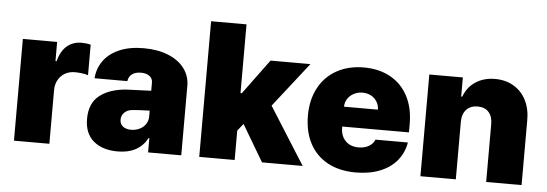

<svg xmlns="http://www.w3.org/2000/svg" viewBox="-48 -847 2838 997"><g transform="rotate(5 1371.5 -348.5)"><path d="M49.8 -530.3H228.5V-430.7H234.4Q248.5 -484.4 279.8 -510.7Q311 -537.1 355.5 -537.1Q381.3 -537.1 403.3 -531.2V-372.1Q390.6 -377 370.6 -379.4Q350.6 -381.8 334 -381.8Q305.2 -381.8 282.7 -368.9Q260.3 -356 247.3 -332.8Q234.4 -309.6 234.4 -279.3V0H49.8Z M613.3 -315.4 737.3 -320.3V-363.3Q737.3 -384.8 720.7 -397Q704.1 -409.2 676.8 -409.2Q647.9 -409.2 630.4 -396.5Q612.8 -383.8 609.4 -359.4H438.5Q441.9 -409.2 470 -449.5Q498 -489.7 551.3 -513.4Q604.5 -537.1 679.7 -537.1Q752.4 -537.1 807.4 -514.9Q862.3 -492.7 892.1 -452.9Q921.9 -413.1 921.9 -362.3V0H749V-74.2H745.1Q700.2 8.8 590.8 8.8Q511.7 8.8 464.8 -30.5Q418 -69.8 418 -146.5Q418 -229 471.2 -269.5Q524.4 -310.1 613.3 -315.4ZM650.4 -109.4Q673.8 -109.4 694.1 -118.9Q714.4 -128.4 726.6 -146.5Q738.8 -164.6 738.3 -188.5V-216.8Q680.2 -215.3 646.5 -211.9Q621.6 -209 606.7 -193.8Q591.8 -178.7 591.8 -157.2Q591.8 -134.3 607.9 -121.8Q624 -109.4 650.4 -109.4Z M1015.6 -707H1200.2V-348.6H1207L1340.8 -530.3H1548.8L1366.7 -297.9L1554.7 0H1342.8L1230 -190.4L1200.2 -153.3V0H1015.6Z M1559.1 -263.7Q1559.1 -345.2 1592 -407.2Q1625 -469.2 1685.8 -503.2Q1746.6 -537.1 1827.6 -537.1Q1906.2 -537.1 1965.3 -504.6Q2024.4 -472.2 2056.9 -410.9Q2089.4 -349.6 2089.4 -265.6V-221.7H1741.7V-214.8Q1741.7 -173.3 1766.8 -147.2Q1792 -121.1 1835.4 -121.1Q1865.7 -121.1 1888.2 -133.8Q1910.6 -146.5 1919.4 -168.9H2088.4Q2079.1 -114.3 2045.7 -74Q2012.2 -33.7 1957.5 -12Q1902.8 9.8 1831.5 9.8Q1747.6 9.8 1686.3 -22.9Q1625 -55.7 1592 -117.2Q1559.1 -178.7 1559.1 -263.7ZM1918.5 -325.2Q1918 -348.6 1906.5 -367.2Q1895 -385.7 1875.5 -396Q1856 -406.2 1831.5 -406.2Q1807.1 -406.2 1786.9 -395.8Q1766.6 -385.3 1754.4 -366.9Q1742.2 -348.6 1741.7 -325.2Z M2353 0H2168.5V-530.3H2343.3V-430.7H2349.1Q2366.7 -480.5 2409.7 -508.8Q2452.6 -537.1 2511.2 -537.1Q2566.4 -537.1 2608.6 -512Q2650.9 -486.8 2673.6 -441.4Q2696.3 -396 2695.8 -337.9V0H2511.2V-299.8Q2511.7 -340.8 2491.2 -363.8Q2470.7 -386.7 2433.1 -386.7Q2396 -386.7 2374.5 -363.5Q2353 -340.3 2353 -299.8Z"/></g></svg>

Font: Pretendard JP Black
Style: Regular
Weight: 900
Designer: Base glyphs from Inter by Rasmus Andersson; Hangeul glyphs from Noto Sans CJK(Source Han Sans) by Jang Soo-young and Kan
Foundry: Kil Hyung-jin
Version: Version 1.309